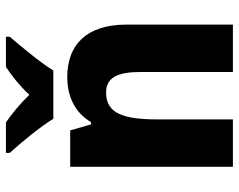

<svg xmlns="http://www.w3.org/2000/svg" viewBox="-99 -707 806 648"><g transform="rotate(-90 304.0 -383.0)"><path d="M227 -606H390C417 -650 472 -716 504 -753V-766H402C372 -746 340 -721 308 -687C276 -720 245 -745 215 -766H112V-753C146 -716 202 -648 227 -606ZM368 -559C301 -559 247 -532 216 -479H208L188 -549H65V0H225V-253C225 -372 246 -428 316 -428C366 -428 385 -389 385 -313V0H545V-359C545 -495 476 -559 368 -559Z"/></g></svg>

Font: Noto Sans Arabic UI SmCn XBd
Style: Regular
Weight: 800
Width: 4
Designer: Monotype Design Team, Nadine Chahine and Nizar Qandah
Foundry: Monotype Imaging Inc.
Version: Version 2.010